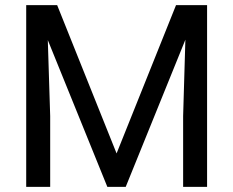

<svg xmlns="http://www.w3.org/2000/svg" viewBox="-20 -731 913 751"><path d="M203.6 -710.9 436 -130.9 668.5 -710.9H790V0H696.3V-276.9L705.1 -575.7L471.7 0H399.9L167 -574.2L176.3 -276.9V0H82.5V-710.9Z"/></svg>

Font: Roboto-ThirdPerson-AD3FC
Style: ThirdPerson-AD3FC
Weight: 400
Designer: Google
Version: Version 2.137; 2017